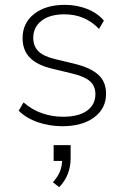

<svg xmlns="http://www.w3.org/2000/svg" viewBox="-20 -512 515 791"><path d="M236 8Q184 8 136 -8.5Q88 -25 57 -56L77 -90Q113 -59 154.5 -45Q196 -31 239 -31Q304 -31 338.5 -56Q373 -81 373 -124Q373 -158 350.5 -177.5Q328 -197 278 -209L195 -229Q132 -244 102.5 -275Q73 -306 73 -355Q73 -417 120.5 -454.5Q168 -492 247 -492Q297 -492 339.5 -475Q382 -458 408 -427L388 -393Q330 -453 246 -453Q185 -453 151 -426.5Q117 -400 117 -356Q117 -322 138 -301Q159 -280 205 -269L288 -249Q353 -233 385 -204Q417 -175 417 -126Q417 -65 368 -28.5Q319 8 236 8ZM224 259 198 239Q219 215 227 194.5Q235 174 236 151H201V86H271V140Q271 210 224 259Z"/></svg>

Font: Nunito Sans ExtraLight
Style: Regular
Weight: 200
Designer: Vernon Adams
Foundry: Vernon Adams
Version: Version 3.006; ttfautohint (v1.8.3)